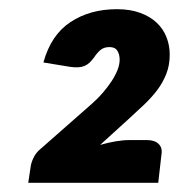

<svg xmlns="http://www.w3.org/2000/svg" viewBox="-20 -848 390 418"><path d="M300.5 -543Q317 -543 325.5 -534.5Q334 -526 331.5 -511.5L324.5 -450H41.5L46.5 -483.5Q47.5 -493 52.8 -504.2Q58 -515.5 68.5 -524L180.5 -622.5Q193 -633.5 203.8 -646Q214.5 -658.5 222.8 -671Q231 -683.5 235.8 -695.5Q240.5 -707.5 240.5 -718Q240.5 -729.5 235.5 -737.5Q230.5 -745.5 218.5 -745.5Q207 -745.5 199.5 -739.8Q192 -734 184.5 -722.5Q179.5 -716 174.8 -711.5Q170 -707 164 -704.5Q158 -702 150.5 -701.5Q143 -701 132.5 -702.5L74.5 -712Q91 -772 133.5 -800Q176 -828 234.5 -828Q263.5 -828 285.2 -820Q307 -812 321.2 -798.5Q335.5 -785 342.5 -767Q349.5 -749 349.5 -729Q349.5 -706 342 -687Q334.5 -668 321.8 -651.2Q309 -634.5 292.5 -619Q276 -603.5 258.5 -587.5L198 -532.5Q215 -537.5 231.2 -540.2Q247.5 -543 260.5 -543Z"/></svg>

Font: Lato ExtraBold
Style: Italic
Weight: 800
Italic angle: -7°
Designer: Lukasz Dziedzic with Adam Twardoch and Botio Nikoltchev
Foundry: tyPoland Lukasz Dziedzic
Version: Version 2.015; 2015-08-06; http://www.latofonts.com/